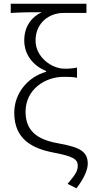

<svg xmlns="http://www.w3.org/2000/svg" viewBox="-20 -815 498 1037"><path d="M393 202C436 146 454 100 454 69C454 1 406 -20 304 -39C205 -56 118 -91 118 -211C118 -333 224 -400 324 -400C351 -400 370 -400 396 -395V-450C368 -445 355 -444 328 -444C260 -444 172 -506 172 -596C172 -692 246 -745 322 -745H447V-795H38V-745C107 -749 138 -749 205 -749C147 -721 111 -669 111 -597C111 -515 163 -459 229 -431V-427C137 -402 57 -317 57 -206C57 -63 154 -13 269 9C374 29 400 45 400 79C400 110 387 128 345 178Z"/></svg>

Font: Noto Sans CJK KR Light
Style: Regular
Weight: 300
Designer: Ryoko NISHIZUKA (kana & ideographs); Paul D. Hunt (Latin, Greek & Cyrillic); Wenlong ZHANG (bopomofo); Sandoll Communica
Foundry: Adobe Systems Incorporated
Version: Version 1.004;PS 1.004;hotconv 1.0.82;makeotf.lib2.5.63406